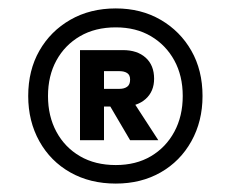

<svg xmlns="http://www.w3.org/2000/svg" viewBox="-20 -732 548 456"><path d="M255 -296Q194 -296 147 -322.5Q100 -349 73.5 -396.5Q47 -444 47 -504Q47 -565 73.5 -611.5Q100 -658 147 -685Q194 -712 255 -712Q315 -712 361.5 -685Q408 -658 434.5 -611.5Q461 -565 461 -504Q461 -444 434.5 -396.5Q408 -349 361.5 -322.5Q315 -296 255 -296ZM289 -399 232 -496H293L356 -399ZM255 -340Q303 -340 338.5 -361Q374 -382 394 -419Q414 -456 414 -504Q414 -552 394 -588.5Q374 -625 338.5 -646Q303 -667 255 -667Q206 -667 170 -646Q134 -625 114 -588.5Q94 -552 94 -504Q94 -456 114 -419Q134 -382 170 -361Q206 -340 255 -340ZM170 -399V-613H272Q306 -613 326 -595Q346 -577 346 -545Q346 -515 326 -497Q306 -479 272 -479H227V-399ZM227 -521H264Q275 -521 282 -526Q289 -531 289 -543Q289 -554 282 -558.5Q275 -563 264 -563H227Z"/></svg>

Font: DM Sans 20pt SemiBold
Style: Regular
Weight: 600
Version: Version 4.004;gftools[0.9.30]